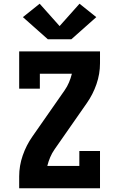

<svg xmlns="http://www.w3.org/2000/svg" viewBox="-20 -1011 640 1031"><path d="M83 0V-64Q83 -121 102 -176Q121 -231 154 -278L327 -526Q341 -546 350.5 -568.5Q360 -591 366 -615H194V-535H83V-735H517V-671Q517 -614 498 -559Q479 -504 446 -457L273 -209Q259 -189 249.5 -166.5Q240 -144 234 -120H406V-200H517V0ZM237 -800 103 -919 193 -991 300 -871 407 -991 497 -919 363 -800Z"/></svg>

Font: Iosevka Curly Slab HvEx
Style: Regular
Weight: 900
Width: 7
Monospace: yes
Designer: Belleve Invis
Foundry: Belleve Invis
Version: Version 11.1.0; ttfautohint (v1.8.3)